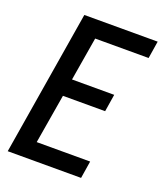

<svg xmlns="http://www.w3.org/2000/svg" viewBox="-136 -825 777 915"><g transform="rotate(20 252.5 -367.5)"><path d="M12 0 133 -735H505L491 -647H220L183 -426H397L383 -338H169L127 -88H398L384 0Z"/></g></svg>

Font: Iosevka Semibold Oblique
Style: Regular
Weight: 600
Italic angle: -9°
Monospace: yes
Designer: Belleve Invis
Foundry: Belleve Invis
Version: Version 32.5.0; ttfautohint (v1.8.4)